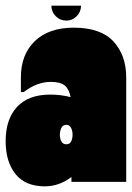

<svg xmlns="http://www.w3.org/2000/svg" viewBox="-20 -644 467 680"><path d="M427 -370V0H233V-17Q189 16 139 16Q70 16 35 -27.5Q0 -71 0 -144Q0 -222 40.5 -265.5Q81 -309 158 -309Q196 -309 230 -300Q225 -328 209.5 -341Q194 -354 160 -354Q111 -354 64 -318H54V-370Q54 -451 103.5 -498.5Q153 -546 241 -546Q337 -546 382 -497Q427 -448 427 -370ZM237 -167Q237 -181 231.5 -191.5Q226 -202 215 -202Q203 -202 197.5 -191.5Q192 -181 192 -166Q192 -153 197.5 -143Q203 -133 215 -133Q227 -133 232 -143Q237 -153 237 -167ZM162 -624H267Q267 -602 251.5 -586.5Q236 -571 215 -571Q193 -571 177.5 -586.5Q162 -602 162 -624Z"/></svg>

Font: FFF_tuoi-tre Text
Style: Regular
Weight: 700
Designer: bBox Type GmbH
Foundry: bBox Type GmbH
Version: Version 1.001